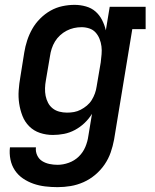

<svg xmlns="http://www.w3.org/2000/svg" viewBox="-20 -548 640 791"><path d="M217 223Q192 223 166.5 220Q141 217 118 209Q95 201 75 187.5Q55 174 41.5 154Q28 134 23 109Q18 84 21 59H128Q126 76 133 91.5Q140 107 153.5 115.5Q167 124 183.5 127.5Q200 131 217 131Q240 131 263.5 122.5Q287 114 304.5 97Q322 80 331.5 57.5Q341 35 344 12L359 -79Q346 -58 328 -41Q310 -24 288.5 -12.5Q267 -1 244 3.5Q221 8 198 8Q170 8 144.5 -0.5Q119 -9 100.5 -27.5Q82 -46 72.5 -70.5Q63 -95 59 -121.5Q55 -148 57 -176Q59 -204 64 -232L80 -332Q84 -357 92 -381.5Q100 -406 113 -429Q126 -452 145.5 -471.5Q165 -491 188 -504Q211 -517 236.5 -522.5Q262 -528 287 -528Q311 -528 334 -521.5Q357 -515 373.5 -500.5Q390 -486 400.5 -465.5Q411 -445 416 -423L432 -520H580V-428H525L450 27Q445 54 436 80Q427 106 411 129.5Q395 153 372.5 172Q350 191 324 202.5Q298 214 271 218.5Q244 223 217 223ZM256 -84Q271 -84 285 -86.5Q299 -89 312.5 -96Q326 -103 338 -113Q350 -123 358 -136Q366 -149 371 -163Q376 -177 378 -191L395 -291Q397 -308 398.5 -324.5Q400 -341 398 -357Q396 -373 390 -388Q384 -403 373.5 -414.5Q363 -426 347.5 -431Q332 -436 316 -436Q300 -436 284.5 -432.5Q269 -429 254.5 -421.5Q240 -414 227.5 -402.5Q215 -391 206.5 -377Q198 -363 193 -347.5Q188 -332 186 -317L169 -217Q166 -201 165.5 -184.5Q165 -168 168 -153Q171 -138 178 -124.5Q185 -111 197 -101.5Q209 -92 224.5 -88Q240 -84 256 -84Q256 -84 256 -84Q256 -84 256 -84Z"/></svg>

Font: Iosevka Etoile SmBdObl
Style: Regular
Weight: 600
Italic angle: -9°
Designer: Belleve Invis
Foundry: Belleve Invis
Version: Version 15.5.2; ttfautohint (v1.8.4)